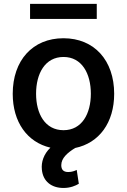

<svg xmlns="http://www.w3.org/2000/svg" viewBox="-20 -747 645 976"><path d="M302.9 -85.2C208.8 -85.2 163.4 -168.7 163.4 -270.6C163.4 -372.9 208.8 -457.4 302.9 -457.4C396.3 -457.4 441.8 -372.9 441.8 -270.6C441.8 -168.7 396.3 -85.2 302.9 -85.2ZM44.7 -270.2C44.7 -126.8 117.9 -24.1 236.2 3.6C202.1 36.6 188.9 76.7 192.8 114.7C198.2 175.4 242.2 208.5 302.6 208.5C337.7 208.5 364.3 197.1 380.7 187.1L370 116.8C360.4 121.4 345.9 127.5 327.1 127.5C301.8 127.5 291.5 114.7 291.5 92.7C291.5 56.8 322.4 29.8 361.9 5.3C484.4 -19.9 560.4 -123.9 560.4 -270.2C560.4 -440 459.2 -552.6 302.6 -552.6C146 -552.6 44.7 -440 44.7 -270.2ZM132.8 -650.6H471.9V-727.3H132.8Z"/></svg>

Font: Magic Ui Pro Semi Bold
Style: Regular
Weight: 600
Designer: Stefan Endress, Andreas Faust
Version: Version 1.000;FEAKit 1.0